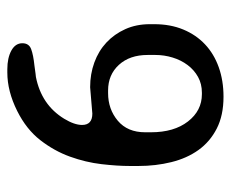

<svg xmlns="http://www.w3.org/2000/svg" viewBox="-73 -549 630 524"><g transform="rotate(90 242.0 -287.0)"><path d="M46 -381V-393Q46 -437 60.5 -472Q75 -507 101 -531.5Q127 -556 163.5 -569Q200 -582 244 -582Q295 -582 331 -563.5Q367 -545 389.5 -513.5Q412 -482 422.5 -439.5Q433 -397 433 -350V-326Q433 -292 428 -249Q423 -206 407.5 -163Q392 -120 362.5 -82Q333 -44 283 -19Q229 8 178 8H169Q138 8 118 -3Q98 -14 98 -33Q98 -51 114 -57Q130 -63 159 -66Q173 -68 181 -69Q189 -70 190 -70Q266 -85 304 -147Q321 -175 321 -196Q321 -224 290 -224L218 -218Q182 -218 150.5 -229.5Q119 -241 96 -262.5Q73 -284 59.5 -314Q46 -344 46 -381ZM130 -396V-375Q130 -326 157 -296.5Q184 -267 227 -267H234Q278 -267 309.5 -293.5Q341 -320 341 -368V-384Q341 -447 311.5 -485Q282 -523 237 -523H233Q209 -523 190 -512.5Q171 -502 157.5 -484Q144 -466 137 -443Q130 -420 130 -396Z"/></g></svg>

Font: Stylish
Style: Regular
Weight: 400
Version: Version 1.64